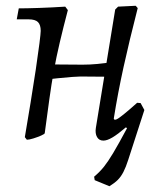

<svg xmlns="http://www.w3.org/2000/svg" viewBox="-20 -475 550 665"><path d="M73 9 66 0Q76 -59 86 -120Q96 -181 104 -234.5Q112 -288 116.5 -324Q121 -360 121 -368Q121 -389 111.5 -398.5Q102 -408 79 -408H38L45 -446Q70 -446 115 -447.5Q160 -449 206 -452L215 -440Q199 -379 187 -328Q175 -277 166.5 -230Q158 -183 151 -132L135 -14Q135 -11 122.5 -5.5Q110 0 95.5 4.5Q81 9 73 9ZM126 -198 134 -252Q167 -252 200 -251.5Q233 -251 266 -251Q292 -251 317.5 -253.5Q343 -256 387 -262L382 -209L259 -210Q251 -210 229.5 -208.5Q208 -207 180 -204Q152 -201 126 -198ZM467 -118 480 -94Q443 -57 415.5 -33.5Q388 -10 369.5 1Q351 12 338 12Q323 12 316 -0.5Q309 -13 312 -32L379 -442L389 -452L450 -455L457 -447Q428 -334 408 -243Q388 -152 374 -64L377 -60Q382 -60 389 -64.5Q396 -69 411.5 -81.5Q427 -94 455 -119ZM359 170 308 149 306 137Q326 120 340 102.5Q354 85 372 55Q390 25 420 -31L394 -51L480 -94L424 79Q416 104 407.5 120.5Q399 137 388 148Q377 159 359 170Z"/></svg>

Font: Alegreya
Style: Italic
Weight: 400
Italic angle: -7°
Designer: Juan Pablo del Peral
Foundry: Huerta Tipografica
Version: Version 2.009